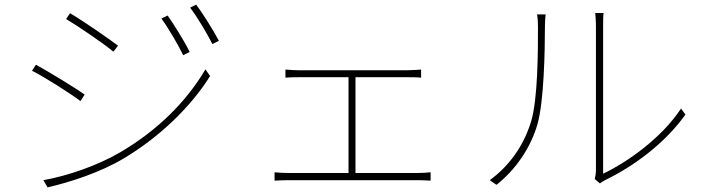

<svg xmlns="http://www.w3.org/2000/svg" viewBox="-20 -792 3040 828"><path d="M703 -725 676 -712C705 -673 750 -596 770 -554L798 -568C774 -617 725 -694 703 -725ZM826 -772 800 -759C830 -720 875 -644 896 -602L924 -616C899 -664 849 -742 826 -772ZM282 -735 265 -710C316 -680 429 -603 469 -569L489 -595C454 -622 334 -705 282 -735ZM167 -15 185 16C282 -6 414 -49 514 -109C670 -202 805 -334 886 -464L866 -493C784 -354 660 -230 498 -135C404 -80 275 -34 167 -15ZM135 -513 118 -487C172 -460 285 -388 327 -356L345 -384C310 -410 186 -485 135 -513Z M1164 -49V-13C1186 -14 1206 -15 1225 -15H1779C1793 -15 1818 -14 1837 -13V-49C1818 -47 1799 -46 1779 -46H1513V-459H1733C1755 -459 1778 -459 1796 -457V-492C1779 -491 1758 -489 1733 -489H1269C1259 -489 1232 -490 1211 -492V-457C1231 -459 1260 -459 1270 -459H1483V-46H1225C1206 -46 1185 -47 1164 -49Z M2545 -20 2567 -1C2572 -5 2581 -11 2593 -17C2712 -75 2846 -172 2936 -298L2917 -324C2832 -195 2684 -92 2581 -43C2581 -43 2581 -629 2581 -674C2581 -705 2581 -723 2583 -736H2547C2548 -723 2550 -705 2550 -674C2550 -629 2550 -98 2550 -59C2550 -46 2548 -32 2545 -20ZM2092 -15 2121 5C2203 -59 2269 -155 2298 -257C2326 -356 2330 -574 2330 -677C2330 -695 2331 -711 2333 -730H2296C2299 -713 2300 -695 2300 -677C2300 -574 2300 -365 2270 -267C2237 -159 2172 -73 2092 -15Z"/></svg>

Font: Harano Aji Gothic KR ExtraLight
Style: Regular
Weight: 250
Foundry: Masamichi Hosoda
Version: HaranoAjiGothicKR-ExtraLight version 20220220;ttx 4.29.1